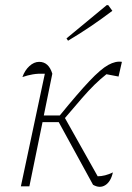

<svg xmlns="http://www.w3.org/2000/svg" viewBox="-20 -723 513 745"><path d="M61 0 154 -437Q128 -438 107.5 -434.5Q87 -431 67 -424Q76 -450 94 -466.5Q112 -483 132 -483Q169 -483 183 -437L150 -275H212Q283 -362 327 -408.5Q371 -455 400 -471Q429 -487 453 -483L440 -426L393 -435Q369 -416 347 -394.5Q325 -373 298 -342Q271 -311 232 -265L359 -39Q387 -39 418 -54Q410 -18 388.5 -4.5Q367 9 341 -6L208 -249H145L94 0ZM244 -565 238 -574 394 -703H400L416 -681Q375 -650 333 -621.5Q291 -593 244 -565Z"/></svg>

Font: Piazzolla Thin
Style: Italic
Weight: 100
Italic angle: -11.3°
Designer: Juan Pablo del Peral
Foundry: Huerta Tipografica
Version: Version 1.330